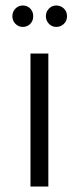

<svg xmlns="http://www.w3.org/2000/svg" viewBox="-20 -679 287 699"><path d="M91 -484H156V0H91ZM25 -620Q25 -636 36 -647.5Q47 -659 63 -659Q79 -659 90 -648Q101 -637 101 -620Q101 -603 90 -592Q79 -581 63 -581Q47 -581 36 -592.5Q25 -604 25 -620ZM147 -620Q147 -636 158 -647.5Q169 -659 185 -659Q201 -659 212.5 -648Q224 -637 224 -620Q224 -603 212.5 -592Q201 -581 185 -581Q169 -581 158 -592.5Q147 -604 147 -620Z"/></svg>

Font: Montserrat Ace
Style: Regular
Weight: 400
Designer: Julieta Ulanovsky
Foundry: Julieta Ulanovsky
Version: Version 1